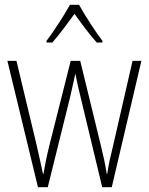

<svg xmlns="http://www.w3.org/2000/svg" viewBox="-20 -784 623 804"><path d="M311 -764H273C249 -720 203 -650 175 -613V-606H199C228 -638 265 -689 292 -726C320 -687 355 -639 385 -606H409V-613C386 -642 336 -718 311 -764ZM318 -375 408 0H448L572 -529H535L452 -167C441 -123 436 -101 429 -56H427C421 -95 412 -136 402 -176L316 -529H276L188 -180C176 -133 167 -86 162 -56H160C152 -93 144 -131 133 -178L49 -529H11L139 0H180L273 -375C281 -408 288 -442 295 -474H296C302 -442 309 -410 318 -375Z"/></svg>

Font: Noto Sans Myanmar UI Condensed ExtraLight
Style: Regular
Weight: 200
Width: 3
Designer: Monotype Design Team
Foundry: Monotype Imaging Inc.
Version: Version 2.103